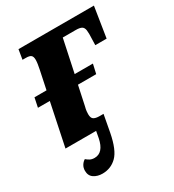

<svg xmlns="http://www.w3.org/2000/svg" viewBox="-177 -639 853 939"><g transform="rotate(-30 249.5 -169.5)"><path d="M125 197Q97 197 77 183.5Q57 170 57 142Q57 125 65 112Q73 99 85 92Q94 100 104.5 105.5Q115 111 130 111Q180 111 195 38L202 0H29L79 -240H12L23 -293H91L113 -398Q116 -411 118 -425.5Q120 -440 120 -449Q120 -467 112 -474Q104 -481 83 -481H64L73 -536H499L472 -365H408L409 -399Q411 -432 408.5 -448.5Q406 -465 395.5 -471Q385 -477 362 -477H289L250 -293H353L341 -240H238L215 -132Q211 -117 210 -107Q209 -97 209 -90Q209 -68 220 -61Q231 -54 253 -54H275L257 43Q240 131 206.5 164Q173 197 125 197Z"/></g></svg>

Font: Noto Serif Condensed ExtraBold
Style: Italic
Weight: 800
Width: 3
Italic angle: -12°
Designer: Monotype Design Team
Foundry: Monotype Imaging Inc.
Version: Version 2.014; ttfautohint (v1.8.4.7-5d5b)